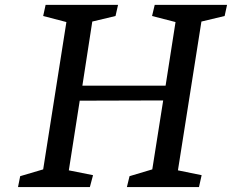

<svg xmlns="http://www.w3.org/2000/svg" viewBox="-20 -755 936 775"><path d="M342.8 0H52.7L61.5 -43.9L154.3 -71.3L248 -666L154.3 -690.4L164.1 -735.4H456.5L446.3 -690.4L352.5 -668L312.5 -409.2H648.4L688.5 -666L593.8 -690.4L604.5 -735.4H896.5L886.7 -690.4L793 -668L698.2 -67.4L793.9 -47.9L783.2 0H492.2L502.9 -43.9L594.7 -71.3L638.7 -349.6L301.8 -348.6L257.8 -67.4L355.5 -47.9Z"/></svg>

Font: Neuton
Style: Italic
Weight: 400
Italic angle: -9°
Designer: Brian M Zick
Version: Version 1.32